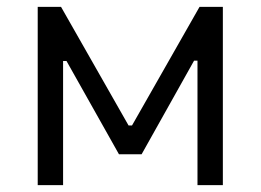

<svg xmlns="http://www.w3.org/2000/svg" viewBox="-20 -540 760 560"><path d="M90 0H164V-362H174L327 -90H393L546 -363H556V0H630V-520H562L365 -174H355L158 -520H90Z"/></svg>

Font: Fixel Display Regular
Style: Regular
Weight: 400
Designer: AlfaBravo + MacPaw
Foundry: Kyrylo Tkachov, Marchela Mozhyna, Serhii Makarenko, Maria Weinstein, Zakhar Kryvoshyya
Version: Version 1.211